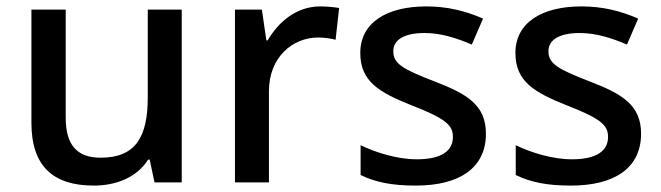

<svg xmlns="http://www.w3.org/2000/svg" viewBox="-20 -569 2063 599"><path d="M547 -539H441V-266C441 -144 405 -77 294 -77C219 -77 185 -118 185 -202V-539H78V-186C78 -49 147 10 273 10C341 10 407 -15 442 -71H447L462 0H547Z M979 -549C905 -549 849 -501 815 -443H811L797 -539H713V0H819V-284C819 -390 892 -452 973 -452C990 -452 1012 -449 1027 -445L1038 -544C1022 -547 998 -549 979 -549Z M1496 -152C1496 -241 1437 -276 1338 -314C1237 -353 1207 -370 1207 -409C1207 -445 1241 -466 1305 -466C1356 -466 1405 -450 1452 -430L1487 -511C1432 -535 1376 -549 1310 -549C1186 -549 1104 -498 1104 -404C1104 -315 1162 -281 1265 -240C1371 -199 1393 -178 1393 -142C1393 -100 1360 -72 1280 -72C1220 -72 1152 -93 1105 -116V-23C1150 -1 1201 10 1277 10C1415 10 1496 -46 1496 -152Z M1980 -152C1980 -241 1921 -276 1822 -314C1721 -353 1691 -370 1691 -409C1691 -445 1725 -466 1789 -466C1840 -466 1889 -450 1936 -430L1971 -511C1916 -535 1860 -549 1794 -549C1670 -549 1588 -498 1588 -404C1588 -315 1646 -281 1749 -240C1855 -199 1877 -178 1877 -142C1877 -100 1844 -72 1764 -72C1704 -72 1636 -93 1589 -116V-23C1634 -1 1685 10 1761 10C1899 10 1980 -46 1980 -152Z"/></svg>

Font: Noto Sans Gujarati UI Medium
Style: Regular
Weight: 500
Designer: Jelle Bosma - Monotype Design Team, Universal Thirst
Foundry: Monotype Imaging Inc.
Version: Version 2.106